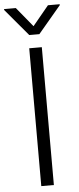

<svg xmlns="http://www.w3.org/2000/svg" viewBox="-79 -977 417 1009"><g transform="rotate(-5 129.5 -472.0)"><path d="M44.9 -943.8 129.4 -840.8 214.4 -943.8H276.4V-939L156.2 -796.4H103L-17.1 -939V-943.8ZM163.1 -727.1V0H96.7V-727.1Z"/></g></svg>

Font: Interop Light
Style: Regular
Weight: 300
Designer: Rasmus Andersson, Google, Jang Haemin
Foundry: jhaemin
Version: Version 1.007